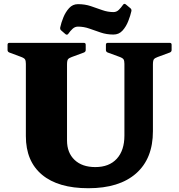

<svg xmlns="http://www.w3.org/2000/svg" viewBox="-20 -981 947 1017"><path d="M790 -286Q790 -141 701 -62.5Q612 16 448 16Q288 16 202.5 -55.5Q117 -127 117 -260V-754H335V-237Q335 -172 375 -134Q415 -96 485 -96Q558 -96 598.5 -140Q639 -184 639 -263V-754H790ZM20 -744Q20 -754 30 -754H424Q434 -754 434 -744V-716Q434 -707 425 -703L360 -679Q346 -674 340.5 -667.5Q335 -661 335 -639V-553H117V-643Q117 -659 112.5 -666.5Q108 -674 88 -681L29 -703Q20 -707 20 -716ZM541 -744Q541 -754 551 -754H879Q889 -754 889 -744V-716Q889 -707 880 -703L815 -679Q801 -674 795.5 -667.5Q790 -661 790 -639V-553H639V-643Q639 -659 634.5 -666.5Q630 -674 610 -681L550 -703Q541 -707 541 -716ZM305 -819Q297 -825 299 -836Q304 -860 315.5 -888.5Q327 -917 346 -938Q365 -959 393 -959Q430 -959 461 -948.5Q492 -938 521.5 -927.5Q551 -917 581 -917Q597 -917 609 -928.5Q621 -940 632 -956Q638 -964 646 -958L670 -938Q678 -932 676 -922Q671 -899 659.5 -869.5Q648 -840 629 -819Q610 -798 581 -798Q545 -798 514 -808.5Q483 -819 453.5 -829.5Q424 -840 393 -840Q377 -840 364.5 -828.5Q352 -817 341 -801Q335 -794 327 -800Z"/></svg>

Font: Hahmlet Black
Style: Regular
Weight: 900
Version: Version 1.002